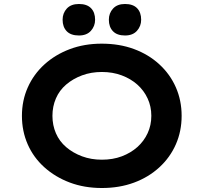

<svg xmlns="http://www.w3.org/2000/svg" viewBox="-20 -933 1021 963"><path d="M491 10Q403 10 330 -17.5Q257 -45 202.5 -94Q148 -143 119 -209Q90 -275 90 -352Q90 -429 119.5 -495Q149 -561 203 -610Q257 -659 330 -686.5Q403 -714 490 -714Q579 -714 652 -687Q725 -660 779 -610.5Q833 -561 862 -495Q891 -429 891 -352Q891 -275 862 -209Q833 -143 779 -93.5Q725 -44 652 -17Q579 10 491 10ZM491 -132Q546 -132 591 -149Q636 -166 669 -195.5Q702 -225 720.5 -265Q739 -305 739 -352Q739 -399 720.5 -439Q702 -479 669 -508.5Q636 -538 590.5 -555Q545 -572 491 -572Q437 -572 391.5 -555Q346 -538 312 -509Q278 -480 260.5 -439.5Q243 -399 243 -352Q243 -305 260.5 -264.5Q278 -224 312 -195Q346 -166 391.5 -149Q437 -132 491 -132ZM607 -755Q567 -755 546.5 -776.5Q526 -798 526 -834Q526 -867 547 -890Q568 -913 607 -913Q647 -913 667.5 -892Q688 -871 688 -834Q688 -802 667 -778.5Q646 -755 607 -755ZM376 -755Q335 -755 314.5 -776.5Q294 -798 294 -834Q294 -867 315 -890Q336 -913 376 -913Q416 -913 436.5 -892Q457 -871 457 -834Q457 -802 436 -778.5Q415 -755 376 -755Z"/></svg>

Font: Lexend Giga SemiBold
Style: Regular
Weight: 600
Designer: Bonnie Shaver-Troup, Thomas Jockin
Foundry: Lexend
Version: Version 1.007